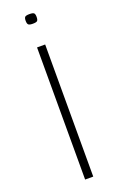

<svg xmlns="http://www.w3.org/2000/svg" viewBox="-166 -913 591 956"><g transform="rotate(-20 129.0 -434.5)"><path d="M129 -818Q112 -818 106 -823Q100 -828 100 -844Q100 -859 105.5 -864Q111 -869 129 -869Q147 -869 152.5 -864Q158 -859 158 -844Q158 -828 152.5 -823Q147 -818 129 -818ZM108 0V-700H151V0Z"/></g></svg>

Font: Georama Expanded ExtraLight
Style: Regular
Weight: 250
Width: 7
Designer: Jean-Baptiste Levee
Foundry: Production Type
Version: Version 1.001